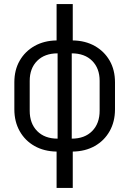

<svg xmlns="http://www.w3.org/2000/svg" viewBox="-20 -750 640 950"><path d="M260 180V0Q198 -1 151 -27.5Q104 -54 77.5 -101Q51 -148 51 -209V-343Q51 -404 77.5 -450Q104 -496 151 -522.5Q198 -549 260 -550V-730H340V-550Q402 -549 449 -522.5Q496 -496 522.5 -450Q549 -404 549 -343V-209Q549 -148 522.5 -101Q496 -54 449 -27.5Q402 -1 340 0V180ZM265 -64V-486Q201 -486 164 -449Q127 -412 127 -350V-202Q127 -139 164 -101.5Q201 -64 265 -64ZM335 -64Q399 -64 436 -101.5Q473 -139 473 -202V-350Q473 -412 436 -449Q399 -486 335 -486Z"/></svg>

Font: Pitagon Sans Mono Light
Style: Regular
Weight: 300
Monospace: yes
Designer: Travis Tran
Foundry: Pitagon
Version: Version 1.001; ttfautohint (v1.8.4.7-5d5b);gftools[0.9.26]